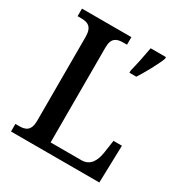

<svg xmlns="http://www.w3.org/2000/svg" viewBox="-167 -840 919 966"><g transform="rotate(30 293.0 -357.0)"><path d="M32 0H545L551 -217H502L491 -142C483 -92 462 -52 411 -52H232V-604C232 -660 260 -670 298 -670H319V-714H32V-670H52C90 -670 119 -660 119 -600V-113C119 -54 90 -44 54 -44H32ZM400 -567V-554H440C467 -596 504 -662 520 -704V-714H431C423 -667 411 -610 400 -567Z"/></g></svg>

Font: Noto Serif Tamil SemiCondensed Medium
Style: Regular
Weight: 500
Width: 4
Designer: Indian Type Foundry, Tom Grace, and the Monotype Design Team
Foundry: Monotype Imaging Inc.
Version: Version 2.004